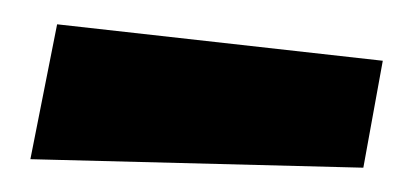

<svg xmlns="http://www.w3.org/2000/svg" viewBox="-20 -672 340 158"><path d="M279 -534 5 -541 27 -652 295 -622Z"/></svg>

Font: Marhey
Style: Bold
Weight: 700
Designer: Nur Syamsi & Bustanul Arifin
Foundry: Namelatype
Version: Version 1.000